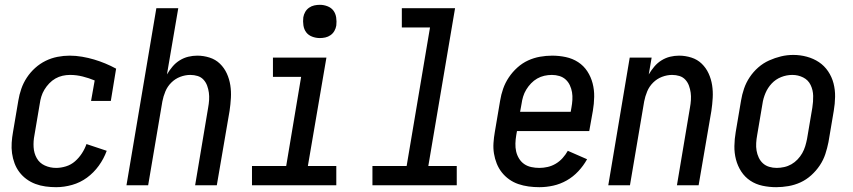

<svg xmlns="http://www.w3.org/2000/svg" viewBox="-20 -769 3540 797"><path d="M213 8Q191 8 169 5Q147 2 127 -5.5Q107 -13 90 -25.5Q73 -38 60.5 -54.5Q48 -71 40.5 -91Q33 -111 30 -132.5Q27 -154 28.5 -176.5Q30 -199 34 -221L56 -351Q60 -376 68.5 -400.5Q77 -425 91.5 -447Q106 -469 126 -487Q146 -505 169.5 -516.5Q193 -528 218.5 -533Q244 -538 269 -538Q295 -538 321 -533.5Q347 -529 370.5 -522Q394 -515 417 -505.5Q440 -496 462 -484L440 -350H358L373 -435Q349 -445 323 -451.5Q297 -458 271 -458H270Q255 -458 239.5 -454.5Q224 -451 210 -443Q196 -435 184.5 -423Q173 -411 164.5 -397Q156 -383 151.5 -368Q147 -353 145 -338L123 -208Q118 -183 119.5 -158Q121 -133 132.5 -112.5Q144 -92 166 -82Q188 -72 213 -72Q233 -72 254 -78.5Q275 -85 291.5 -99.5Q308 -114 320 -132.5Q332 -151 339 -171L423 -143Q411 -110 390 -81Q369 -52 341 -31.5Q313 -11 279.5 -1.5Q246 8 213 8Z M505 0 629 -735H720L673 -460Q683 -477 696 -492.5Q709 -508 726 -518.5Q743 -529 761.5 -533.5Q780 -538 799 -538Q825 -538 850 -530Q875 -522 893 -504.5Q911 -487 921.5 -464Q932 -441 936 -415.5Q940 -390 938.5 -363Q937 -336 933 -309L880 0H790L844 -322Q847 -338 848 -354Q849 -370 847 -384.5Q845 -399 840 -413Q835 -427 825 -438Q815 -449 800.5 -453.5Q786 -458 770 -458Q749 -458 728 -450Q707 -442 691 -426Q675 -410 666.5 -389.5Q658 -369 654 -348L595 0Z M1026 0V-80H1168L1230 -450H1113V-530H1335L1258 -80H1376V0ZM1308 -611Q1291 -611 1275.5 -617Q1260 -623 1251 -635Q1242 -647 1239.5 -663.5Q1237 -680 1239 -697Q1241 -709 1247 -719.5Q1253 -730 1263 -737Q1273 -744 1284.5 -746.5Q1296 -749 1308 -749Q1324 -749 1339.5 -743Q1355 -737 1364 -725Q1373 -713 1375.5 -696.5Q1378 -680 1376 -663Q1374 -651 1368 -640.5Q1362 -630 1352 -623Q1342 -616 1330.5 -613.5Q1319 -611 1308 -611Z M1526 0V-80H1668L1765 -655H1648V-735H1869L1758 -80H1876V0Z M2219 8Q2196 8 2174 5Q2152 2 2131.5 -5Q2111 -12 2093.5 -24.5Q2076 -37 2063 -53.5Q2050 -70 2042 -90Q2034 -110 2030.5 -131.5Q2027 -153 2028.5 -175.5Q2030 -198 2034 -221L2056 -351Q2060 -376 2068.5 -400.5Q2077 -425 2092 -447.5Q2107 -470 2127.5 -488.5Q2148 -507 2172 -518Q2196 -529 2221.5 -533.5Q2247 -538 2272 -538Q2301 -538 2329 -532Q2357 -526 2380 -511Q2403 -496 2418 -473Q2433 -450 2440 -423Q2447 -396 2446.5 -367Q2446 -338 2441 -309L2426 -225H2126L2123 -208Q2120 -191 2119.5 -173.5Q2119 -156 2122.5 -140.5Q2126 -125 2134.5 -111Q2143 -97 2156 -88Q2169 -79 2185.5 -75.5Q2202 -72 2219 -72Q2236 -72 2253.5 -76Q2271 -80 2287 -89.5Q2303 -99 2315.5 -113Q2328 -127 2337 -143L2417 -108Q2402 -81 2380.5 -58Q2359 -35 2332.5 -20Q2306 -5 2277 1.5Q2248 8 2219 8ZM2139 -305H2349L2352 -322Q2355 -338 2356 -354.5Q2357 -371 2354.5 -386Q2352 -401 2345.5 -415Q2339 -429 2328 -439Q2317 -449 2302 -453.5Q2287 -458 2271 -458Q2255 -458 2239.5 -454.5Q2224 -451 2210 -443Q2196 -435 2184.5 -423Q2173 -411 2164.5 -397Q2156 -383 2151.5 -368Q2147 -353 2145 -338Z M2505 0 2594 -530H2685L2673 -460Q2683 -477 2696 -492.5Q2709 -508 2726 -518.5Q2743 -529 2761.5 -533.5Q2780 -538 2799 -538Q2825 -538 2850 -530Q2875 -522 2893 -504.5Q2911 -487 2921.5 -464Q2932 -441 2936 -415.5Q2940 -390 2938.5 -363Q2937 -336 2933 -309L2880 0H2790L2844 -322Q2847 -338 2848 -354Q2849 -370 2847 -384.5Q2845 -399 2840 -413Q2835 -427 2825 -438Q2815 -449 2800.5 -453.5Q2786 -458 2770 -458Q2749 -458 2728 -450Q2707 -442 2691 -426Q2675 -410 2666.5 -389.5Q2658 -369 2654 -348L2595 0Z M3202 8Q3173 8 3145 2Q3117 -4 3094.5 -19Q3072 -34 3057 -57Q3042 -80 3035 -107Q3028 -134 3028.5 -163Q3029 -192 3034 -221L3056 -351Q3060 -376 3068.5 -401Q3077 -426 3092 -448.5Q3107 -471 3127.5 -489Q3148 -507 3172.5 -518Q3197 -529 3222 -535Q3247 -541 3273 -541Q3302 -541 3329.5 -533.5Q3357 -526 3379.5 -511Q3402 -496 3417.5 -473Q3433 -450 3440 -423Q3447 -396 3446.5 -367Q3446 -338 3441 -309L3419 -179Q3414 -154 3406 -129.5Q3398 -105 3383 -82.5Q3368 -60 3347.5 -41.5Q3327 -23 3303 -12Q3279 -1 3253 3.5Q3227 8 3202 8ZM3204 -72Q3219 -72 3235 -75.5Q3251 -79 3265 -87Q3279 -95 3290.5 -107Q3302 -119 3310 -133Q3318 -147 3322.5 -162Q3327 -177 3330 -192L3352 -322Q3356 -347 3355.5 -371Q3355 -395 3345 -416Q3335 -437 3314 -447.5Q3293 -458 3269 -458Q3245 -458 3222.5 -449Q3200 -440 3183.5 -422.5Q3167 -405 3157.5 -382.5Q3148 -360 3145 -338L3123 -208Q3120 -192 3119 -175.5Q3118 -159 3120.5 -144Q3123 -129 3129.5 -115Q3136 -101 3147 -91Q3158 -81 3173 -76.5Q3188 -72 3204 -72Q3204 -72 3204 -72Q3204 -72 3204 -72Z"/></svg>

Font: iosevka_custom_sans_ss08 Md
Style: Italic
Weight: 500
Italic angle: -10°
Designer: Belleve Invis
Foundry: Belleve Invis
Version: Version 10.3.0; ttfautohint (v1.8.3)